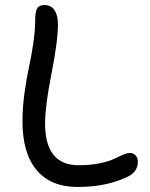

<svg xmlns="http://www.w3.org/2000/svg" viewBox="-20 -702 592 759"><path d="M287.1 37.1Q180.7 37.1 124.8 -29.5Q68.8 -96.2 68.8 -223.1Q68.8 -275.4 76.7 -333.3Q84.5 -391.1 94 -433.6Q103.5 -476.1 111.3 -528.8Q119.1 -581.5 119.1 -624Q119.1 -654.3 126.7 -668.2Q134.3 -682.1 155.8 -682.1Q181.6 -682.1 195.3 -661.9Q209 -641.6 209 -606Q209 -539.1 183.6 -410.9Q158.2 -282.7 158.2 -213.9Q158.2 -48.8 291 -48.8Q336.4 -48.8 373.3 -56.4Q410.2 -64 428.5 -73Q446.8 -82 464.4 -89.6Q481.9 -97.2 493.2 -97.2Q507.8 -97.2 516.4 -87.4Q524.9 -77.6 524.9 -62Q524.9 -27.8 493.2 -7.8Q407.2 37.1 287.1 37.1Z"/></svg>

Font: Shantell Sans Bouncy
Style: Regular
Weight: 400
Designer: Stephen Nixon, Anya Danilova, Shantell Martin
Foundry: Arrow Type
Version: Version 1.006;[9816181b4]